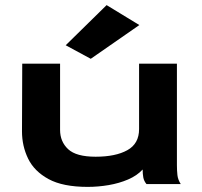

<svg xmlns="http://www.w3.org/2000/svg" viewBox="-20 -720 790 751"><path d="M323 11Q226 11 170 -19.5Q114 -50 90 -99.5Q66 -149 66 -206L67 -471H215V-212Q215 -166 246.5 -136.5Q278 -107 354 -107Q432 -107 478 -132.5Q524 -158 524 -215V-471H672V-74Q672 -53 674 -35Q676 -17 687 0H553Q543 -12 540.5 -26Q538 -40 538 -57Q516 -33 481 -18Q446 -3 405 4Q364 11 323 11ZM335 -490 237 -543 397 -700 525 -622Z"/></svg>

Font: Inconsolata ExtraExpanded Black
Style: Regular
Weight: 900
Width: 8
Monospace: yes
Designer: Raph Levien, Cyreal, Brenton Simpson
Foundry: Raph Levien, Cyreal, Google
Version: Version 3.001; ttfautohint (v1.8.2.53-6de2)